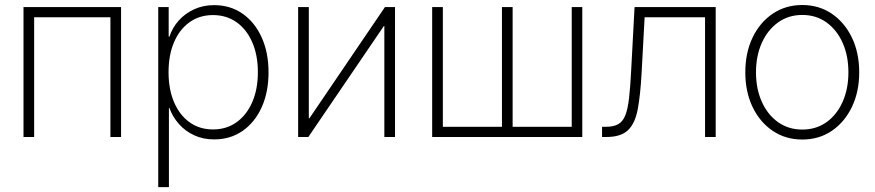

<svg xmlns="http://www.w3.org/2000/svg" viewBox="-20 -558 3564 782"><path d="M473.1 -529.3V0H429.7V-487.8H119.1V0H75.7V-529.3Z M624.5 204.1V-529.3H667V-408.7H669.9Q682.1 -445.3 707.8 -474.1Q733.4 -502.9 770.3 -520Q807.1 -537.1 852.1 -537.1Q917.5 -537.1 967.3 -502.7Q1017.1 -468.3 1045.4 -406.5Q1073.7 -344.7 1073.7 -263.7Q1073.7 -182.6 1045.7 -120.8Q1017.6 -59.1 967.8 -24.7Q918 9.8 852.1 9.8Q807.1 9.8 770.8 -7.1Q734.4 -23.9 708.7 -53Q683.1 -82 669.9 -118.2H668V204.1ZM847.7 -30.8Q902.3 -30.8 943.4 -60.1Q984.4 -89.4 1007.3 -141.8Q1030.3 -194.3 1030.3 -264.2Q1030.3 -333.5 1007.3 -386Q984.4 -438.5 943.4 -467.5Q902.3 -496.6 847.7 -496.6Q792.5 -496.6 751.7 -467.3Q710.9 -438 688.7 -385.7Q666.5 -333.5 666.5 -264.2Q666.5 -194.8 688.7 -142.3Q710.9 -89.8 751.7 -60.3Q792.5 -30.8 847.7 -30.8Z M1588.9 0H1545.4V-452.1H1543.5L1235.8 0H1194.3V-529.3H1237.8V-76.2H1240.2L1547.9 -529.3H1588.9Z M1740.2 -529.3H1783.7V-41.5H2024.4V-529.3H2067.9V-41.5H2308.6V-529.3H2351.6V0H1740.2Z M2432.1 0V-41.5H2446.3Q2478.5 -41.5 2497.6 -52Q2516.6 -62.5 2526.9 -88.4Q2537.1 -114.3 2542.2 -159.4Q2547.4 -204.6 2550.8 -273.4L2564.5 -529.3H2895V0H2851.6V-487.8H2605.5L2593.3 -262.7Q2588.4 -171.9 2577.6 -113.8Q2566.9 -55.7 2537.8 -27.8Q2508.8 0 2449.2 0Z M3247.6 10.3Q3179.7 10.3 3127.2 -25.1Q3074.7 -60.5 3045.2 -122.3Q3015.6 -184.1 3015.6 -263.2Q3015.6 -343.3 3045.2 -405Q3074.7 -466.8 3127.2 -502.2Q3179.7 -537.6 3247.6 -537.6Q3315.4 -537.6 3367.7 -502.2Q3419.9 -466.8 3449.7 -405Q3479.5 -343.3 3479.5 -263.2Q3479.5 -184.1 3449.7 -122.3Q3419.9 -60.5 3367.9 -25.1Q3315.9 10.3 3247.6 10.3ZM3247.6 -30.3Q3304.2 -30.3 3346.4 -60.5Q3388.7 -90.8 3412.1 -143.6Q3435.5 -196.3 3435.5 -263.2Q3435.5 -330.6 3412.1 -383.3Q3388.7 -436 3346.4 -466.6Q3304.2 -497.1 3247.6 -497.1Q3191.4 -497.1 3148.9 -466.6Q3106.4 -436 3082.8 -383.3Q3059.1 -330.6 3059.1 -263.2Q3059.1 -196.3 3082.8 -143.6Q3106.4 -90.8 3148.9 -60.5Q3191.4 -30.3 3247.6 -30.3Z"/></svg>

Font: Inter 24pt ExtraLight
Style: Regular
Weight: 250
Designer: Rasmus Andersson
Foundry: rsms
Version: Version 4.001;git-66647c0bb